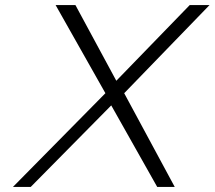

<svg xmlns="http://www.w3.org/2000/svg" viewBox="-20 -735 845 756"><path d="M31 1 395 -368 199 -715H277L438 -417L727 -715H805L469 -368L668 1H599L418 -320L101 1Z"/></svg>

Font: Afta sans
Style: Italic
Weight: 400
Italic angle: -12°
Designer: par.qink
Foundry: Oriol Esparraguera Font
Version: Version 1.000